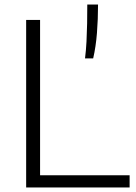

<svg xmlns="http://www.w3.org/2000/svg" viewBox="-20 -828 601 848"><path d="M95.5 0V-740H157V-54H552.5V0ZM355.5 -570Q360 -605.5 362 -644.2Q364 -683 364.8 -724.2Q365.5 -765.5 365.5 -808H413Q413 -742.5 408.2 -682.2Q403.5 -622 391.5 -570Z"/></svg>

Font: Encode Sans SemiExpanded Light
Style: Regular
Weight: 300
Width: 6
Designer: Multiple Designers
Foundry: Impallari Type
Version: Version 3.002